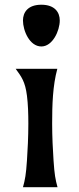

<svg xmlns="http://www.w3.org/2000/svg" viewBox="-20 -780 331 800"><path d="M152.3 -586.4C199.2 -586.4 229 -651.9 229 -694.8C229 -728.5 208.5 -760.3 152.3 -760.3C96.2 -760.3 75.7 -728.5 75.7 -694.8C75.7 -651.9 103.5 -586.4 152.3 -586.4ZM218.8 -493.2H45.4C68.8 -460.9 85 -440.4 92.3 -381.3C96.7 -346.7 98.1 -306.6 98.1 -265.1C98.1 -210 95.2 -154.3 92.3 -111.3C88.4 -52.7 84.5 -31.7 75.7 0H219.7C210.9 -31.7 207 -52.7 203.1 -111.3C200.2 -154.3 197.3 -210 197.3 -265.1C197.3 -343.8 199.7 -422.9 218.8 -493.2Z"/></svg>

Font: Amarante
Style: Regular
Weight: 400
Designer: Karolina Lach
Foundry: Sorkin Type Co.
Version: Version 1.001